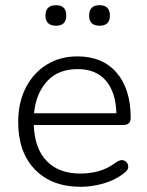

<svg xmlns="http://www.w3.org/2000/svg" viewBox="-20 -711 567 739"><path d="M291 8Q179 8 114.5 -58.5Q50 -125 50 -241Q50 -316 79 -373Q108 -430 159.5 -462Q211 -494 278 -494Q375 -494 429 -431Q483 -368 483 -258Q483 -230 455 -230H110Q113 -140 159.5 -91.5Q206 -43 289 -43Q326 -43 360.5 -52.5Q395 -62 428 -87Q446 -99 459 -92.5Q472 -86 473.5 -71.5Q475 -57 458 -45Q426 -19 380.5 -5.5Q335 8 291 8ZM279 -445Q203 -445 160.5 -397.5Q118 -350 111 -275H428Q426 -355 388 -400Q350 -445 279 -445ZM363 -612Q323 -612 323 -651Q323 -691 363 -691Q403 -691 403 -651Q403 -612 363 -612ZM196 -612Q155 -612 155 -651Q155 -691 196 -691Q235 -691 235 -651Q235 -612 196 -612Z"/></svg>

Font: Nunito Light
Style: Regular
Weight: 300
Designer: Vernon Adams
Foundry: Vernon Adams
Version: Version 3.601; ttfautohint (v1.8.2.53-6de2)